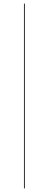

<svg xmlns="http://www.w3.org/2000/svg" viewBox="-20 -800 270 1070"><path d="M113.5 -780V250H118V-780Z"/></svg>

Font: Bodoni* 36pt
Style: Regular
Weight: 400
Version: Version 2.3